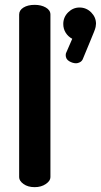

<svg xmlns="http://www.w3.org/2000/svg" viewBox="-20 -772 416 792"><path d="M123 0Q95 0 77 -13Q59 -26 59 -41V-712Q59 -730 77 -741Q95 -752 123 -752Q150 -752 169 -741Q188 -730 188 -712V-41Q188 -26 169 -13Q150 0 123 0ZM294 -511Q280 -511 265.5 -519.5Q251 -528 251 -545Q251 -552 255 -559L278 -612Q261 -621 251 -637Q241 -653 241 -673Q241 -701 261 -721Q281 -741 308 -741Q336 -741 356 -721Q376 -701 376 -674Q376 -669 374.5 -661Q373 -653 367 -638.5Q361 -624 350 -597Q339 -570 321 -527Q317 -519 309 -515Q301 -511 294 -511Z"/></svg>

Font: Dosis
Style: Bold
Weight: 700
Designer: EdgarTolentino, PabloImpallari, IginoMarini
Foundry: EdgarTolentino, PabloImpallari, IginoMarini
Version: Version 3.001; ttfautohint (v1.8.2)